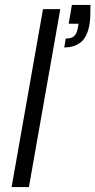

<svg xmlns="http://www.w3.org/2000/svg" viewBox="-20 -757 386 777"><path d="M27 0 154 -720H224L97 0ZM240 -565 246 -601Q269 -601 279.5 -610.5Q290 -620 294 -639L298 -661H258L271 -737H346Q346 -712 345.5 -694Q345 -676 342 -657Q333 -607 307 -586Q281 -565 240 -565Z"/></svg>

Font: DM Sans 17pt Light
Style: Italic
Weight: 300
Italic angle: -10°
Version: Version 4.004;gftools[0.9.30]